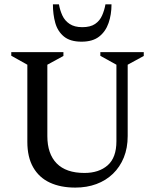

<svg xmlns="http://www.w3.org/2000/svg" viewBox="-20 -852 714 884"><path d="M326.6 11.7Q258.9 11.7 209.4 -11.3Q159.9 -34.3 132.9 -81.4Q105.9 -128.4 105.9 -198.7V-554L31.9 -595.4V-612H272V-594.4L198 -554V-225.5Q198 -143.7 241 -99.7Q284.1 -55.7 368.9 -55.7Q435.5 -55.7 475.8 -91Q516 -126.4 516 -201.6V-554L442 -595V-612H641.9V-594.4L567.9 -554V-225.6Q567.9 -170.7 550.1 -126.9Q532.3 -83.1 500 -51.9Q467.7 -20.8 423.8 -4.6Q379.9 11.7 326.6 11.7ZM355.5 -660.1Q303.2 -660.1 274.4 -683.8Q245.5 -707.6 234.5 -746.6Q223.6 -785.6 223.6 -832H251.4Q256.2 -804.6 267.2 -780.6Q278.2 -756.7 300.6 -741.8Q322.9 -726.9 358.9 -726.9Q396.1 -726.9 417.7 -741.6Q439.3 -756.3 450 -780.6Q460.8 -804.9 465.5 -832H493.4Q493.4 -784.8 479.8 -745.9Q466.3 -706.9 436.4 -683.5Q406.6 -660.1 355.5 -660.1Z"/></svg>

Font: Ancizar Serif Light
Style: Regular
Weight: 300
Designer: Cesar Puertas, Viviana Monsalve, Julian Moncada, Julian Prieto, Jose Castro, Felipe Aragon, Mariel Hernandez, Sara Alarc
Version: Version 8.100